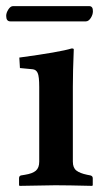

<svg xmlns="http://www.w3.org/2000/svg" viewBox="-27 -605 332 627"><path d="M253.4 -535.2H6.8Q-6.8 -535.2 -6.8 -553.2Q-6.8 -563 0.2 -574Q7.3 -585 15.6 -585H264.2Q276.9 -585 276.4 -567.9Q276.4 -557.1 269.3 -546.1Q262.2 -535.2 253.4 -535.2ZM210.9 -321.3V-77.1Q210.9 -57.1 222.4 -48.1Q233.9 -39.1 257.8 -34.2L268.1 -32.2Q275.9 -30.3 275.9 -22.9V0L273.9 2Q192.9 0 153.8 0L37.1 2L35.2 0V-22.9Q35.2 -30.8 42 -32.2L54.2 -34.2Q79.1 -38.1 90.1 -47.6Q101.1 -57.1 101.1 -77.1V-320.8Q101.1 -356 95.9 -366.9Q90.8 -377.9 79.1 -378.9L38.1 -382.8L36.1 -417Q169.9 -435.1 207 -446.8Q213.9 -446.8 213.9 -443.8Q210.9 -371.1 210.9 -321.3Z"/></svg>

Font: Linux Libertine
Style: Semibold
Weight: 600
Designer: Philipp H. Poll
Foundry: Philipp H. Poll
Version: Version 5.1.2 ; ttfautohint (v0.9)